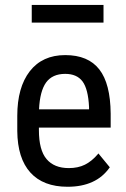

<svg xmlns="http://www.w3.org/2000/svg" viewBox="-20 -729 497 759"><path d="M332 -296.9V-306.2Q328.6 -377 306.2 -407.2Q283.7 -437 237.8 -437Q187 -437 162.1 -402.8Q137.7 -368.7 134.3 -296.9ZM345.2 -9.8Q303.7 9.3 247.1 9.3Q150.9 9.3 100.1 -46.9Q49.3 -103 48.3 -210.9V-271Q48.3 -383.3 97.7 -447.3Q147.5 -511.2 237.8 -511.2Q328.6 -511.2 372.6 -454.6Q416.5 -398.4 417.5 -279.8V-226.6V-224.6H415.5H133.8V-214.8Q133.8 -135.7 164.1 -100.1Q194.3 -64.5 252 -64.5Q288.6 -64.5 315.9 -78.1Q343.3 -91.8 367.7 -120.6L368.7 -122.6L370.1 -121.1L413.1 -68.8L414.1 -67.9L413.1 -66.4Q386.2 -28.3 345.2 -9.8ZM389.2 -639.6H105.5V-709.5H389.2Z"/></svg>

Font: MAUL Condensed
Style: Condensed Regular
Weight: 400
Designer: MAUL
Version: Version 1.0; 2020; ttfautohint (v1.8.3)